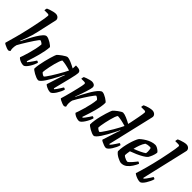

<svg xmlns="http://www.w3.org/2000/svg" viewBox="94 -1688 2577 2577"><g transform="rotate(45 1382.0 -400.0)"><path d="M119 0Q105 0 81.5 -8.5Q58 -17 38.5 -27.5Q19 -38 17 -45Q22 -63 33.5 -104.5Q45 -146 59 -195Q73 -244 83 -287Q99 -351 113.5 -418Q128 -485 140 -545Q152 -605 159 -648Q166 -691 166 -706Q166 -724 140 -724H79Q79 -735 82 -746.5Q85 -758 87 -764Q101 -771 126 -779.5Q151 -788 177 -794Q203 -800 221 -800Q248 -800 266.5 -784Q285 -768 285 -742Q285 -739 281 -723Q277 -707 271 -679L222 -459Q201 -366 176 -299Q151 -232 139 -206L145 -202Q165 -245 191 -296.5Q217 -348 245.5 -394.5Q274 -441 300.5 -470.5Q327 -500 349 -500Q365 -500 386.5 -491Q408 -482 429.5 -469Q451 -456 465.5 -443.5Q480 -431 482 -425Q480 -388 471.5 -343.5Q463 -299 451 -253.5Q439 -208 427 -169.5Q415 -131 406 -105Q397 -79 396 -73L407 -66Q417 -76 431.5 -96Q446 -116 461.5 -138.5Q477 -161 487 -177Q496 -177 504.5 -172.5Q513 -168 516 -163Q510 -142 497.5 -114.5Q485 -87 468 -60.5Q451 -34 433 -17Q415 0 400 0Q378 0 354.5 -8Q331 -16 314 -27.5Q297 -39 294 -47Q299 -58 310.5 -93Q322 -128 336 -176Q350 -224 361 -275Q372 -326 376 -371Q367 -383 350.5 -392.5Q334 -402 327 -402Q322 -402 306.5 -382.5Q291 -363 270 -331Q249 -299 225.5 -262Q202 -225 181 -189.5Q160 -154 146 -128Q142 -113 139.5 -97.5Q137 -82 137 -64Q137 -39 144 -15Q140 -11 132.5 -6.5Q125 -2 119 0Z M682 0Q666 0 642.5 -9Q619 -18 595.5 -31Q572 -44 555.5 -56.5Q539 -69 537 -75Q538 -112 546 -156Q554 -200 564.5 -243.5Q575 -287 586 -324.5Q597 -362 605.5 -386Q614 -410 617 -414Q622 -421 639 -435Q656 -449 677 -464Q698 -479 717 -489.5Q736 -500 745 -500Q773 -500 815.5 -481.5Q858 -463 900 -440L903 -500Q955 -500 976 -487.5Q997 -475 997 -449Q997 -423 973 -324.5Q949 -226 910 -73L921 -66Q931 -76 945 -96Q959 -116 973 -138.5Q987 -161 997 -177Q1006 -177 1015 -172.5Q1024 -168 1026 -163Q1021 -142 1008 -114.5Q995 -87 978 -60.5Q961 -34 943 -17Q925 0 909 0Q888 0 864.5 -8.5Q841 -17 823.5 -27.5Q806 -38 803 -45L855 -206Q864 -235 874 -262Q884 -289 889 -301L884 -304Q868 -270 847 -229Q826 -188 803 -147.5Q780 -107 758 -73.5Q736 -40 716 -20Q696 0 682 0ZM700 -89Q705 -88 722.5 -111.5Q740 -135 763.5 -172Q787 -209 811 -250Q835 -291 855 -327.5Q875 -364 885 -386Q790 -415 727 -418Q717 -406 706 -376Q695 -346 685 -308Q675 -270 667 -231.5Q659 -193 654.5 -163Q650 -133 650 -121Q659 -109 675.5 -99Q692 -89 700 -89Z M1174 0Q1160 0 1136.5 -8.5Q1113 -17 1093.5 -27.5Q1074 -38 1071 -45Q1079 -69 1090.5 -110.5Q1102 -152 1114.5 -201Q1127 -250 1138 -296Q1147 -331 1153 -363Q1159 -395 1159 -404Q1159 -415 1152.5 -419.5Q1146 -424 1130 -424H1079Q1079 -435 1082 -446.5Q1085 -458 1087 -464Q1101 -471 1125 -479.5Q1149 -488 1173 -494Q1197 -500 1210 -500Q1236 -500 1253 -487.5Q1270 -475 1270 -449Q1270 -439 1263.5 -413.5Q1257 -388 1246.5 -355.5Q1236 -323 1225 -290.5Q1214 -258 1204.5 -233.5Q1195 -209 1190 -199L1194 -195Q1210 -230 1231.5 -270.5Q1253 -311 1276 -351.5Q1299 -392 1322.5 -425.5Q1346 -459 1368 -479.5Q1390 -500 1407 -500Q1422 -500 1443.5 -491Q1465 -482 1486 -469Q1507 -456 1521.5 -443.5Q1536 -431 1537 -425Q1537 -388 1529 -343.5Q1521 -299 1508.5 -253.5Q1496 -208 1483.5 -169.5Q1471 -131 1462 -105Q1453 -79 1451 -73L1462 -66Q1472 -76 1487 -96Q1502 -116 1517 -138.5Q1532 -161 1542 -177Q1551 -177 1560 -172.5Q1569 -168 1571 -163Q1566 -142 1553 -114.5Q1540 -87 1523 -60.5Q1506 -34 1488.5 -17Q1471 0 1456 0Q1433 0 1409 -8Q1385 -16 1368 -27.5Q1351 -39 1348 -47Q1353 -58 1364.5 -93Q1376 -128 1390 -176Q1404 -224 1415 -275Q1426 -326 1430 -371Q1421 -384 1405 -394.5Q1389 -405 1382 -405Q1378 -405 1362.5 -385.5Q1347 -366 1325 -334Q1303 -302 1279.5 -265Q1256 -228 1235 -192.5Q1214 -157 1200 -130Q1192 -101 1192 -69Q1192 -43 1200 -15Q1190 -4 1174 0Z M1736 0Q1720 0 1697.5 -9Q1675 -18 1652 -31Q1629 -44 1613 -56.5Q1597 -69 1596 -75Q1596 -112 1603 -156Q1610 -200 1621 -243.5Q1632 -287 1643.5 -324.5Q1655 -362 1664 -386Q1673 -410 1676 -414Q1681 -421 1697 -435Q1713 -449 1733 -464Q1753 -479 1771.5 -489.5Q1790 -500 1799 -500Q1826 -500 1869 -481.5Q1912 -463 1953 -440Q1956 -450 1961.5 -477Q1967 -504 1974 -538.5Q1981 -573 1987.5 -607.5Q1994 -642 1998 -668.5Q2002 -695 2002 -704Q2002 -724 1977 -724H1915Q1915 -735 1917.5 -746.5Q1920 -758 1923 -764Q1935 -771 1959 -779.5Q1983 -788 2008.5 -794Q2034 -800 2052 -800Q2081 -800 2101 -784Q2121 -768 2121 -742Q2121 -739 2117 -721.5Q2113 -704 2107 -679L1965 -73L1975 -66Q1985 -76 1999.5 -96Q2014 -116 2029 -139Q2044 -162 2054 -178Q2063 -178 2071.5 -173Q2080 -168 2082 -163Q2077 -142 2064 -114.5Q2051 -87 2034 -60.5Q2017 -34 1999 -17Q1981 0 1966 0Q1951 0 1926.5 -8.5Q1902 -17 1881 -28Q1860 -39 1858 -46L1918 -233Q1925 -257 1932 -276Q1939 -295 1943 -301L1938 -304Q1921 -270 1900 -229Q1879 -188 1856.5 -147.5Q1834 -107 1811.5 -73.5Q1789 -40 1769.5 -20Q1750 0 1736 0ZM1755 -91Q1760 -91 1777 -114Q1794 -137 1817.5 -173.5Q1841 -210 1865 -250.5Q1889 -291 1908.5 -327.5Q1928 -364 1938 -386Q1844 -415 1781 -418Q1770 -406 1759.5 -376.5Q1749 -347 1739 -309Q1729 -271 1721 -233Q1713 -195 1708.5 -165.5Q1704 -136 1704 -124Q1712 -112 1729 -101.5Q1746 -91 1755 -91Z M2257 0Q2246 0 2226 -7Q2206 -14 2183.5 -26Q2161 -38 2142.5 -53Q2124 -68 2115 -84Q2115 -128 2123.5 -175.5Q2132 -223 2144.5 -266.5Q2157 -310 2170.5 -343.5Q2184 -377 2195 -394Q2204 -405 2226 -422.5Q2248 -440 2278 -458Q2308 -476 2342.5 -488Q2377 -500 2411 -500Q2427 -500 2448 -489Q2469 -478 2485 -464Q2501 -450 2502 -441Q2498 -408 2483.5 -372Q2469 -336 2456 -317Q2439 -297 2401.5 -275Q2364 -253 2318 -232.5Q2272 -212 2229 -197Q2224 -168 2221.5 -148Q2219 -128 2219 -114Q2224 -105 2240.5 -95Q2257 -85 2274.5 -79Q2292 -73 2301 -73Q2309 -73 2325 -87.5Q2341 -102 2358 -122Q2375 -142 2388.5 -158.5Q2402 -175 2405 -180Q2414 -180 2423 -174Q2432 -168 2434 -163Q2420 -130 2396 -92Q2372 -54 2338 -27Q2304 0 2257 0ZM2240 -255Q2287 -272 2330.5 -292.5Q2374 -313 2400 -332Q2400 -338 2401.5 -346.5Q2403 -355 2403 -362Q2403 -397 2395 -426Q2388 -428 2380.5 -428.5Q2373 -429 2366 -429Q2335 -429 2304 -416Q2281 -384 2265.5 -341.5Q2250 -299 2240 -255Z M2613 0Q2589 0 2563.5 -8.5Q2538 -17 2518 -28Q2498 -39 2493 -46Q2499 -63 2511.5 -104.5Q2524 -146 2538.5 -198Q2553 -250 2565 -300Q2580 -359 2594 -424Q2608 -489 2619.5 -548Q2631 -607 2638 -649Q2645 -691 2645 -706Q2645 -724 2619 -724H2562Q2562 -735 2565 -746.5Q2568 -758 2570 -764Q2584 -771 2608 -779.5Q2632 -788 2657 -794Q2682 -800 2700 -800Q2727 -800 2745.5 -784Q2764 -768 2764 -742Q2764 -739 2759.5 -720Q2755 -701 2750 -679L2609 -73L2619 -66Q2629 -76 2644 -96Q2659 -116 2673.5 -138.5Q2688 -161 2698 -177Q2707 -177 2716 -172.5Q2725 -168 2727 -163Q2722 -142 2709 -114.5Q2696 -87 2679.5 -60.5Q2663 -34 2645.5 -17Q2628 0 2613 0Z"/></g></svg>

Font: Texturina 72pt 72pt Regular
Style: Bold Italic
Weight: 700
Italic angle: -11°
Designer: Guillermo Torres Carreño
Foundry: Omnibus-Type
Version: Version 1.002; ttfautohint (v1.8.3)